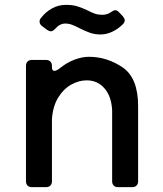

<svg xmlns="http://www.w3.org/2000/svg" viewBox="-20 -771 670 791"><path d="M549 -334V-24Q549 -13 542.5 -6.5Q536 0 525 0H466Q455 0 448.5 -6.5Q442 -13 442 -24V-317Q439 -374 410.5 -407Q382 -440 337 -440Q305 -440 273.5 -422.5Q242 -405 220 -369.5Q198 -334 194 -281V-24Q194 -13 187.5 -6.5Q181 0 170 0H111Q100 0 93.5 -6.5Q87 -13 87 -24V-500Q87 -511 93.5 -517.5Q100 -524 111 -524H170Q181 -524 187.5 -517.5Q194 -511 194 -500V-495Q194 -479 204 -479Q213 -479 228 -491Q255 -513 286.5 -525Q318 -537 346 -537Q421 -537 485 -493.5Q549 -450 549 -334ZM309 -654Q290 -664 276.5 -669Q263 -674 249 -674Q226 -674 207 -652Q198 -642 189 -642Q183 -642 174 -648L154 -663Q143 -671 143 -682Q143 -690 148 -696Q168 -722 194.5 -736.5Q221 -751 252 -751Q279 -751 298.5 -745Q318 -739 341 -728Q358 -719 371.5 -714.5Q385 -710 401 -710Q422 -710 437 -721Q448 -729 455 -729Q462 -729 470 -721L486 -704Q494 -694 494 -687Q494 -679 486 -671Q467 -652 443 -640.5Q419 -629 394 -629Q371 -629 352 -635.5Q333 -642 309 -654Z"/></svg>

Font: Shippori Gothic B2 Bold
Style: Regular
Weight: 700
Designer: FONTDASU
Foundry: FONTDASU / Google Inc. / but / Adobe
Version: Version 1.130